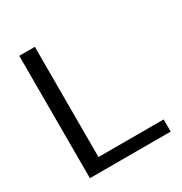

<svg xmlns="http://www.w3.org/2000/svg" viewBox="-153 -759 831 875"><g transform="rotate(-30 262.5 -322.0)"><path d="M152 -64V-644H70V0H495V-64Z"/></g></svg>

Font: Kanit Light
Style: Regular
Weight: 300
Designer: Katatrad Team
Foundry: CadsonDemak
Version: Version 1.000;PS 001.000;hotconv 1.0.88;makeotf.lib2.5.64775